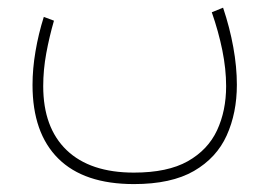

<svg xmlns="http://www.w3.org/2000/svg" viewBox="-20 -254 687 490"><path d="M321.8 186.5Q407.7 186.5 459.2 157.5Q510.7 128.4 533.9 78.6Q557.1 28.8 557.1 -34.2Q557.1 -77.6 547.4 -125.7Q537.6 -173.8 520.5 -222.7L549.3 -234.4Q566.4 -183.6 575.4 -133.5Q584.5 -83.5 584.5 -37.6Q584.5 34.2 558.6 91.6Q532.7 148.9 474.9 182.4Q417 215.8 321.8 215.8Q194.3 215.8 128.7 150.6Q63 85.4 63 -37.1Q63 -78.6 70.6 -123Q78.1 -167.5 91.8 -210.9L117.7 -201.2Q106 -160.6 98.1 -118.2Q90.3 -75.7 90.3 -34.2Q90.3 71.8 150.1 129.2Q210 186.5 321.8 186.5Z"/></svg>

Font: Vazirmatn RD FD Thin
Style: Regular
Weight: 100
Designer: Saber Rastikerdar
Foundry: Saber Rastikerdar
Version: Version 33.003